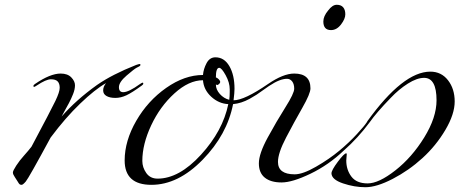

<svg xmlns="http://www.w3.org/2000/svg" viewBox="-20 -756 1924 804"><path d="M238 -268Q298 -337 386 -400Q449 -444 550 -484Q562 -488 565 -488Q568 -488 568 -485Q568 -482 566.5 -480.5Q565 -479 563 -478Q561 -477 551.5 -472Q542 -467 510 -439.5Q478 -412 478 -391Q478 -370 496 -370Q519 -370 566 -404Q575 -410 577.5 -410Q580 -410 580 -406Q580 -402 574 -398Q533 -368 509.5 -357Q486 -346 463 -346Q440 -346 426 -354Q412 -362 412 -377.5Q412 -393 424 -408Q378 -382 316 -322.5Q254 -263 192 -180Q100 -10 88 4Q76 18 70.5 18Q65 18 62 15.5Q59 13 54.5 5Q50 -3 42 -14.5Q34 -26 34 -33.5Q34 -41 48 -62.5Q62 -84 80.5 -104.5Q99 -125 112 -142Q194 -296 212 -333.5Q230 -371 230 -388.5Q230 -406 221.5 -415Q213 -424 193 -424Q173 -424 134 -398Q125 -392 122.5 -392Q120 -392 120 -396Q120 -400 126 -404Q190 -448 234 -448Q263 -448 278.5 -432Q294 -416 294 -399Q294 -382 286 -362Q278 -342 269 -325Q260 -308 249.5 -289.5Q239 -271 238 -268Z M890 -400 884 -402Q884 -381 900.5 -362.5Q917 -344 940 -338Q942 -351 942 -371Q942 -376 942 -382Q942 -410 925 -441Q908 -472 898 -472Q884 -472 884 -432Q890 -430 896 -424Q902 -418 902 -413Q902 -408 897 -404Q892 -400 890 -400ZM936 -320Q896 -322 864.5 -351Q833 -380 830 -420Q771 -420 710.5 -365Q650 -310 613 -231Q576 -152 576 -82Q576 -55 592.5 -31.5Q609 -8 640 -8Q730 -8 821.5 -108Q913 -208 936 -320ZM1025 -342Q990 -323 956 -320Q931 -192 828.5 -87Q726 18 614 18Q502 18 502 -84Q502 -166 550.5 -250Q599 -334 676 -388Q753 -442 830 -442Q832 -467 845 -491.5Q858 -516 882 -516Q919 -516 940.5 -479Q962 -442 962 -384Q962 -368 958 -336Q1003 -336 1102 -404Q1111 -410 1113.5 -410Q1116 -410 1116 -406Q1116 -402 1109.5 -398Q1103 -394 1084.5 -380.5Q1066 -367 1054.5 -359.5Q1043 -352 1025 -342Z M1110 -398Q1101 -392 1098.5 -392Q1096 -392 1096 -396Q1096 -400 1102 -404Q1166 -448 1212 -448Q1280 -448 1280 -386Q1280 -364 1246 -304.5Q1212 -245 1178 -180Q1144 -115 1144 -78Q1144 -26 1214 -26Q1248 -26 1303.5 -58Q1359 -90 1401 -125Q1443 -160 1475 -195Q1507 -230 1514.5 -242Q1522 -254 1526 -254Q1530 -254 1530 -251Q1530 -248 1528 -244Q1479 -178 1420 -126Q1356 -65 1280 -28.5Q1204 8 1159 8Q1114 8 1089 -12Q1064 -32 1064 -72Q1064 -112 1101 -180Q1138 -248 1175 -306.5Q1212 -365 1212 -384.5Q1212 -404 1203.5 -415Q1195 -426 1182 -426Q1152 -426 1110 -398ZM1334 -666Q1334 -688 1354 -712Q1372 -736 1390 -736Q1408 -736 1417 -725.5Q1426 -715 1426 -696Q1426 -677 1408 -653.5Q1390 -630 1366 -630Q1334 -630 1334 -666Z M1432 -110 1430 -84Q1430 -45 1451.5 -16.5Q1473 12 1519.5 12Q1566 12 1635.5 -42.5Q1705 -97 1756.5 -180.5Q1808 -264 1808 -336Q1808 -430 1756 -430Q1726 -430 1688 -406Q1650 -382 1616 -346Q1556 -284 1528 -244Q1524 -238 1520 -238Q1516 -238 1516 -241Q1516 -244 1518 -248Q1668 -456 1782 -456Q1828 -456 1856 -420Q1884 -384 1884 -331Q1884 -278 1845 -212Q1806 -146 1749 -94Q1692 -42 1624.5 -7Q1557 28 1510.5 28Q1464 28 1416.5 12Q1369 -4 1368 -30Q1368 -43 1394.5 -78.5Q1421 -114 1430 -114Q1432 -114 1432 -110Z"/></svg>

Font: Miama
Style: Regular
Weight: 400
Italic angle: 16.5°
Designer: Linus Romer
Foundry: Linus Romer
Version: 0.32